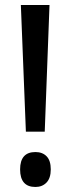

<svg xmlns="http://www.w3.org/2000/svg" viewBox="-20 -734 281 764"><path d="M158 -210H83L63 -714H177ZM60 -60Q60 -129 121 -129Q149 -129 165.5 -112Q182 -95 182 -60Q182 -25 165 -7.5Q148 10 121 10Q60 10 60 -60Z"/></svg>

Font: Noto Sans Lao UI ExtCond Med
Style: Regular
Weight: 500
Width: 2
Designer: Monotype Design Team
Foundry: Monotype Imaging Inc.
Version: Version 2.000; ttfautohint (v1.8.4.7-5d5b)